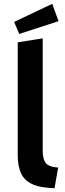

<svg xmlns="http://www.w3.org/2000/svg" viewBox="-20 -977 342 1007"><path d="M266 10Q189 8 147.5 -12Q106 -32 89.5 -70Q73 -108 73 -162V-755L204 -776V-186Q204 -144 219 -123Q234 -102 285 -98ZM81 -799 54 -862 254 -957 287 -866Z"/></svg>

Font: Ubuntu Sans
Style: Bold
Weight: 700
Designer: Dalton Maag Ltd
Foundry: Dalton Maag Ltd
Version: Version 1.006; ttfautohint (v1.8.4.7-5d5b)